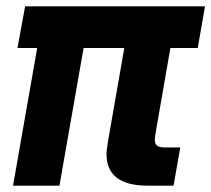

<svg xmlns="http://www.w3.org/2000/svg" viewBox="-20 -584 665 604"><path d="M21 0 97 -433H35L59 -564H625L602 -433H516L469 -163Q467 -149 467 -145Q467 -131 474.5 -125.5Q482 -120 500 -120H547L526 0H444Q315 0 315 -100Q315 -109 319 -135L371 -433H243L167 0Z"/></svg>

Font: Open Sauce Sans ExBold Italic
Style: Regular
Weight: 800
Italic angle: -10°
Designer: Alfredo Marco Pradil
Foundry: Creative Sauce Fz LLC
Version: Version 1.477